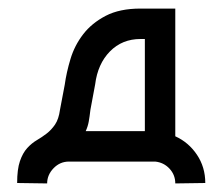

<svg xmlns="http://www.w3.org/2000/svg" viewBox="-20 -377 521 448"><path d="M141 0Q120 0 105 15.5Q90 31 90 51L20 50Q20 18 26.5 -1Q33 -20 43.5 -31.5Q54 -43 66 -50Q78 -57 89 -65.5Q100 -74 108.5 -86.5Q117 -99 120 -121L131 -179Q135 -208 144.5 -239.5Q154 -271 174 -297Q194 -323 226.5 -340Q259 -357 308 -357H389V-59Q420 -45 439.5 -16Q459 13 459 50L389 51Q389 31 375.5 16.5Q362 2 342 0ZM318 -286H308Q265 -286 236.5 -257Q208 -228 202 -180L191 -121Q189 -104 187 -93Q185 -82 180 -71H318Z"/></svg>

Font: Googee
Style: Regular
Weight: 400
Designer: Peter Wiegel
Foundry: CATFonts Peter Wiegel
Version: 1.000